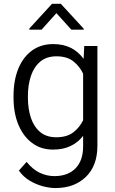

<svg xmlns="http://www.w3.org/2000/svg" viewBox="-20 -767 598 997"><path d="M50.3 -258.8V-269Q50.3 -350.1 75.2 -410.6Q100.1 -471.2 146.2 -504.6Q192.4 -538.1 256.3 -538.1Q309.6 -538.1 348.6 -518.1Q387.7 -498 414.1 -461.4L417.5 -528.3H485.8V-10.3Q485.8 93.8 425.8 151.6Q365.7 209.5 268.1 209.5Q238.3 209.5 202.6 200.2Q167 190.9 133.8 170.9Q100.6 150.9 78.1 118.7L118.2 73.7Q150.9 113.8 187.3 130.6Q223.6 147.5 262.7 147.5Q332.5 147.5 372.1 107.2Q411.6 66.9 411.6 -6.8V-61.5Q385.3 -27.3 346.4 -8.8Q307.6 9.8 255.4 9.8Q192.4 9.8 146.2 -24.9Q100.1 -59.6 75.2 -120.1Q50.3 -180.7 50.3 -258.8ZM125 -269V-258.8Q125 -201.7 140.4 -155.3Q155.8 -108.9 188.5 -81.5Q221.2 -54.2 272 -54.2Q326.7 -54.2 359.9 -79.3Q393.1 -104.5 411.6 -142.6V-384.3Q394.5 -421.4 361.6 -448Q328.6 -474.6 272.9 -474.6Q221.7 -474.6 189 -447Q156.2 -419.4 140.6 -372.8Q125 -326.2 125 -269ZM295.9 -747.1 415 -617.7V-612.8H350.6L272.9 -698.7L195.8 -612.8H132.3V-618.7L250 -747.1Z"/></svg>

Font: Vazirmatn RD Light
Style: Regular
Weight: 300
Designer: Saber Rastikerdar
Foundry: Saber Rastikerdar
Version: Version 32.102